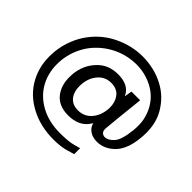

<svg xmlns="http://www.w3.org/2000/svg" viewBox="-178 -833 1250 1250"><g transform="rotate(45 447.0 -208.0)"><path d="M457 -338.9C494.8 -338.9 522.8 -325.8 541 -299.8C556.6 -277.7 564.5 -251 564.5 -219.7C564.5 -213.2 564.1 -206.4 563.5 -199.2C558.9 -158.2 544.9 -124.7 521.5 -98.6C497.4 -71.9 466.8 -58.6 429.7 -58.6C393.2 -58.6 365.9 -71.3 347.7 -96.7C332.7 -117.5 325.2 -143.9 325.2 -175.8C325.2 -182.9 325.5 -190.8 326.2 -199.2C330.1 -239.6 344.1 -273.1 368.2 -299.8C391.6 -325.8 421.2 -338.9 457 -338.9ZM449.2 -410.2C389.3 -410.2 340.8 -390 303.7 -349.6C266 -309.9 244.1 -260.1 238.3 -200.2C237.6 -189.8 237.3 -179.7 237.3 -169.9C237.3 -123 249.3 -83 273.4 -49.8C302.7 -10.1 347.3 9.8 407.2 9.8C469.1 9.8 515 -9.8 544.9 -48.8C550.2 -55.7 555.2 -63 559.8 -70.5C563.2 -53.5 571.2 -39.4 584 -28.3C604.2 -10.1 629.6 -1 660.2 -1C705.7 -1 746.4 -18.9 782.2 -54.7C817.4 -91.1 838.5 -145.5 845.7 -217.8C847.7 -235.4 848.6 -252.3 848.6 -268.6C848.6 -331.7 835.3 -385.7 808.6 -430.7C775.4 -487.3 731.1 -529.9 675.8 -558.6C646.5 -574.2 615.2 -585.9 582 -593.7C548.2 -601.6 514.3 -605.5 480.5 -605.5C415.4 -605.5 352.2 -591.1 291 -562.5C229.2 -533.9 177.7 -492.5 136.7 -438.5C113.9 -409.2 95.4 -376.3 81.1 -339.8C66.1 -303.4 56.3 -263.3 51.8 -219.7C50.5 -204.1 49.8 -189.1 49.8 -174.8C49.8 -149.4 52.1 -124.7 56.6 -100.6C64.5 -63.5 76.8 -29.6 93.8 1C125.7 58.9 172.9 104.5 235.4 137.7C297.9 171.5 370.1 188.5 452.1 188.5C498.4 188.5 536.8 183.6 567.4 173.8L614.3 160.2V130.9V105.5L572.3 117.2C544.9 125 504.6 128.9 451.2 128.9C383.5 128.9 323.9 114.9 272.5 86.9C221 58.9 182.3 20.8 156.2 -27.3C141.9 -53.4 131.8 -82 126 -113.3C120.1 -143.9 118.8 -176.8 122.1 -211.9C126 -246.4 133.8 -278.6 145.5 -308.6C157.9 -339.2 173.2 -366.9 191.4 -391.6C226.6 -437.8 270.5 -474.3 323.2 -501C376 -527 431.6 -540 490.2 -540C541.7 -540 590.2 -528.3 635.7 -504.9C682 -481.4 717.8 -447.3 743.2 -402.3C756.8 -378.3 766.9 -351.2 773.4 -321.3C779.3 -290.7 780.3 -257.5 776.4 -221.7C769.2 -154.6 755.2 -110.7 734.4 -89.8C714.2 -69 695.3 -58.6 677.7 -58.6C665.4 -58.6 655.6 -62.8 648.4 -71.3C641.3 -79.1 639 -93.1 641.6 -113.3C644.9 -152.3 647.8 -183.3 650.4 -206.1C653 -229.5 655.9 -257.2 659.2 -289.1C661.1 -302.7 662.8 -318 664.1 -335C666 -351.2 668 -370.1 669.9 -391.6H589.8C586.4 -370.1 583.5 -352.6 581.2 -339.1C579.3 -343 577.3 -346.9 575.2 -350.6C553.1 -390.3 511.1 -410.2 449.2 -410.2Z"/></g></svg>

Font: Helmet
Style: Regular
Weight: 400
Designer: Carl Enlund
Version: 1.0